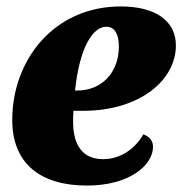

<svg xmlns="http://www.w3.org/2000/svg" viewBox="-20 -566 566 596"><path d="M250 10C383 10 455 -54 455 -110C455 -128 446 -141 425 -149C400 -105 355 -72 300 -72C236 -72 207 -116 207 -187C207 -198 207 -210 208 -222H238C414 -222 526 -317 526 -425C526 -501 463 -546 355 -546C147 -546 18 -379 18 -194C18 -56 108 10 250 10ZM213 -285C227 -419 268 -483 310 -483C337 -483 349 -458 349 -422C349 -338 293 -285 220 -285Z"/></svg>

Font: Noto Serif SemiCondensed Black
Style: Italic
Weight: 900
Width: 4
Italic angle: -12°
Designer: Monotype Design Team
Foundry: Monotype Imaging Inc.
Version: Version 2.014